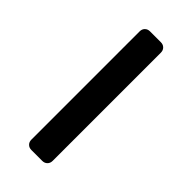

<svg xmlns="http://www.w3.org/2000/svg" viewBox="-177 -558 595 595"><g transform="rotate(45 121.0 -260.0)"><path d="M97.2 0Q87 0 80.6 -6.4Q74.3 -12.7 74.3 -22.9V-497.1Q74.3 -507.3 80.6 -513.6Q87 -520 97.2 -520H144.6Q154.7 -520 161.1 -513.6Q167.5 -507.3 167.5 -497.1V-22.9Q167.5 -12.7 161.1 -6.4Q154.7 0 144.6 0Z"/></g></svg>

Font: Rubik Light
Style: Regular
Weight: 300
Designer: Hubert and Fischer
Foundry: Hubert and Fischer
Version: Version 2.300;gftools[0.9.30]